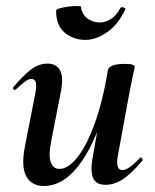

<svg xmlns="http://www.w3.org/2000/svg" viewBox="-20 -607 516 640"><path d="M127 13Q85 13 67.5 -19.5Q50 -52 63 -119L98 -297Q103 -326 98.5 -335Q94 -344 85 -344Q75 -344 62 -334Q49 -324 33 -309Q29 -305 25 -309Q21 -313 25 -317Q57 -355 83 -375Q109 -395 138 -395Q168 -395 180.5 -372Q193 -349 182 -297L151 -138Q141 -90 149 -67Q157 -44 178 -44Q207 -44 237.5 -82Q268 -120 295 -193.5Q322 -267 340 -374L358 -373Q339 -255 304 -168Q269 -81 224 -34Q179 13 127 13ZM332 9Q300 9 290.5 -13.5Q281 -36 288 -77L340 -374Q345 -394 396 -394Q416 -394 422.5 -391Q429 -388 429 -386Q429 -382 424 -360Q419 -338 414 -312L373 -89Q364 -40 388 -40Q398 -40 412.5 -50Q427 -60 446 -80Q449 -84 453 -79.5Q457 -75 454 -71Q418 -28 389.5 -9.5Q361 9 332 9ZM265 -474Q225 -474 196 -498Q167 -522 167 -571Q167 -576 179.5 -579.5Q192 -583 208.5 -585Q225 -587 237.5 -587Q250 -587 250 -584Q253 -559 271.5 -545.5Q290 -532 313 -532Q331 -532 349.5 -543.5Q368 -555 381 -580Q385 -585 392 -582Q399 -579 398 -577Q375 -526 337.5 -500Q300 -474 265 -474Z"/></svg>

Font: Cormorant Infant Light
Style: Italic
Weight: 300
Italic angle: -10°
Designer: Christian Thalmann (Catharsis Fonts)
Foundry: Catharsis Fonts
Version: Version 4.001